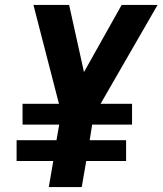

<svg xmlns="http://www.w3.org/2000/svg" viewBox="-20 -755 656 775"><path d="M177 0 195 -105H47V-189H208L219 -252H71V-336H218L115 -735H259L319 -464L471 -735H616L386 -336H513V-252H352L342 -189H489V-105H328L310 0Z"/></svg>

Font: Iosevka SS04 XBd Ex Obl
Style: Regular
Weight: 800
Width: 7
Italic angle: -9°
Monospace: yes
Designer: Belleve Invis
Foundry: Belleve Invis
Version: Version 19.0.0; ttfautohint (v1.8.4)